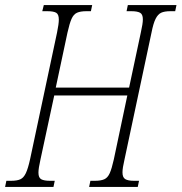

<svg xmlns="http://www.w3.org/2000/svg" viewBox="-46 -734 713 754"><path d="M-26 0 -21 -24H-2Q21 -24 34 -30Q47 -36 55.5 -54Q64 -72 72 -108L178 -606Q185 -640 185 -657Q185 -678 174.5 -684Q164 -690 140 -690H120L126 -714H316L311 -690H293Q270 -690 256.5 -684Q243 -678 235 -660Q227 -642 219 -606L173 -390H461L507 -606Q515 -641 515 -658Q515 -678 504 -684Q493 -690 470 -690H451L456 -714H647L642 -690H623Q600 -690 587 -684Q574 -678 565 -660Q556 -642 549 -606L443 -108Q435 -74 435 -57Q435 -37 446 -30.5Q457 -24 480 -24H500L495 0H304L309 -24H327Q350 -24 363.5 -30Q377 -36 385 -54Q393 -72 401 -108L454 -359H167L113 -108Q105 -73 105 -56Q105 -36 116 -30Q127 -24 150 -24H169L164 0Z"/></svg>

Font: Noto Serif ExtraCondensed ExtraLight
Style: Italic
Weight: 200
Width: 2
Italic angle: -12°
Designer: Monotype Design Team
Foundry: Monotype Imaging Inc.
Version: Version 2.014; ttfautohint (v1.8.4.7-5d5b)